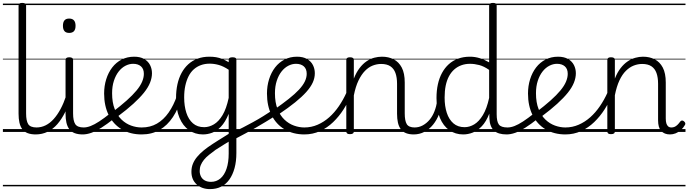

<svg xmlns="http://www.w3.org/2000/svg" viewBox="-20 -910 4747 1324"><path d="M227 17Q194 17 170.5 8Q147 -1 133.5 -19.5Q120 -38 114 -64.5Q108 -91 108 -126V-871Q108 -881 114 -885.5Q120 -890 133 -890Q147 -890 153.5 -885.5Q160 -881 160 -871V-128Q160 -77 174.5 -54Q189 -31 233 -31Q242 -31 246.5 -23.5Q251 -16 250.5 -7Q250 2 244.5 9.5Q239 17 227 17ZM0 365H300V375H0ZM0 -20H300V0H0ZM0 -505H300V-500H0ZM0 -885H300V-875H0Z M225 17Q214 17 208.5 9.5Q203 2 203.5 -7Q204 -16 211 -23.5Q218 -31 231 -31Q265 -31 295 -46Q325 -61 350.5 -89.5Q376 -118 397.5 -158Q419 -198 436 -249Q439 -259 448 -259Q457 -259 463.5 -252Q470 -245 467 -235Q451 -180 428 -134Q405 -88 375.5 -54Q346 -20 308.5 -1.5Q271 17 225 17ZM300 365V375ZM300 -20V0ZM300 -505V-500ZM300 -885V-875Z M551 17Q518 17 494.5 8Q471 -1 457.5 -19.5Q444 -38 438 -64.5Q432 -91 432 -126V-496Q432 -506 438.5 -510.5Q445 -515 457 -515Q471 -515 477.5 -510.5Q484 -506 484 -496V-128Q484 -77 499 -54Q514 -31 558 -31Q567 -31 571.5 -23.5Q576 -16 575.5 -7Q575 2 569 9.5Q563 17 551 17ZM457 -683Q435 -683 424.5 -695.5Q414 -708 414 -732Q414 -757 424.5 -769.5Q435 -782 457 -782Q479 -782 490 -769.5Q501 -757 501 -732Q501 -707 490 -695Q479 -683 457 -683ZM300 365H625V375H300ZM300 -20H625V0H300ZM300 -505H625V-500H300ZM300 -885H625V-875H300Z M550 17Q539 17 533.5 9.5Q528 2 528.5 -7Q529 -16 536 -23.5Q543 -31 556 -31Q579 -31 605 -41Q631 -51 664 -72.5Q697 -94 741 -129Q748 -135 756 -132Q764 -129 769 -122Q774 -115 773.5 -106Q773 -97 765 -91Q718 -54 679.5 -29.5Q641 -5 609.5 6Q578 17 550 17ZM625 365V375ZM625 -20V0ZM625 -505V-500ZM625 -885V-875Z M754 -136Q812 -180 853.5 -217Q895 -254 921.5 -286Q948 -318 960 -346.5Q972 -375 972 -401Q972 -435 952 -452.5Q932 -470 898 -470Q871 -470 845 -456.5Q819 -443 798.5 -417Q778 -391 765.5 -353Q753 -315 753 -267Q753 -203 771 -158Q789 -113 818.5 -85Q848 -57 884 -44Q920 -31 956 -31Q968 -31 973.5 -23.5Q979 -16 979 -7Q979 2 973.5 9.5Q968 17 956 17Q878 17 819.5 -18Q761 -53 729.5 -116.5Q698 -180 698 -265Q698 -317 712.5 -363.5Q727 -410 754 -445Q781 -480 819.5 -499.5Q858 -519 905 -519Q947 -519 974.5 -503Q1002 -487 1015 -461Q1028 -435 1028 -405Q1028 -373 1014.5 -339.5Q1001 -306 972.5 -270.5Q944 -235 899.5 -194.5Q855 -154 792 -107ZM625 365H1113V375H625ZM625 -20H1113V0H625ZM625 -505H1113V-500H625ZM625 -885H1113V-875H625Z M957 17Q946 17 940.5 9.5Q935 2 935 -7Q935 -16 940.5 -23.5Q946 -31 957 -31Q1016 -31 1062 -57.5Q1108 -84 1143 -134Q1178 -184 1201 -252Q1204 -261 1212.5 -262Q1221 -263 1228 -257.5Q1235 -252 1233 -241Q1211 -161 1172.5 -103Q1134 -45 1080.5 -14Q1027 17 957 17ZM1113 365V375ZM1113 -20V0ZM1113 -505V-500ZM1113 -885V-875Z M1428 394Q1372 394 1336 361.5Q1300 329 1300 274Q1300 245 1310 220Q1320 195 1339 172Q1358 149 1385.5 126.5Q1413 104 1449 81Q1467 69 1485 58Q1503 47 1521 35.5Q1539 24 1557 13V-125Q1533 -67 1503.5 -36.5Q1474 -6 1442.5 5.5Q1411 17 1379 17Q1325 17 1283 -12.5Q1241 -42 1217.5 -98Q1194 -154 1194 -235Q1194 -285 1203.5 -328.5Q1213 -372 1232 -407Q1251 -442 1278.5 -467Q1306 -492 1342.5 -505.5Q1379 -519 1424 -519Q1449 -519 1470 -515.5Q1491 -512 1512.5 -503.5Q1534 -495 1557 -481V-497Q1557 -507 1563.5 -511Q1570 -515 1584 -515Q1597 -515 1603.5 -511Q1610 -507 1610 -497V145Q1610 203 1597.5 249Q1585 295 1562 327.5Q1539 360 1505.5 377Q1472 394 1428 394ZM1435 344Q1472 344 1499.5 321Q1527 298 1542 254Q1557 210 1557 149V67Q1542 76 1526.5 85.5Q1511 95 1496.5 104.5Q1482 114 1467 123Q1441 142 1420.5 158.5Q1400 175 1386 192.5Q1372 210 1364.5 228.5Q1357 247 1357 269Q1357 290 1366 307.5Q1375 325 1392.5 334.5Q1410 344 1435 344ZM1388 -33Q1422 -33 1455 -52.5Q1488 -72 1514.5 -116Q1541 -160 1557 -235V-429Q1521 -453 1489 -462Q1457 -471 1426 -471Q1393 -471 1365.5 -461Q1338 -451 1316.5 -432Q1295 -413 1280.5 -384.5Q1266 -356 1258 -319.5Q1250 -283 1250 -238Q1250 -179 1265 -132.5Q1280 -86 1310.5 -59.5Q1341 -33 1388 -33ZM1113 365H1748V375H1113ZM1113 -20H1748V0H1113ZM1113 -505H1748V-500H1113ZM1113 -885H1748V-875H1113Z M1601 48Q1595 51 1589.5 46Q1584 41 1580.5 32.5Q1577 24 1578 15.5Q1579 7 1585 4Q1621 -13 1655.5 -31Q1690 -49 1725 -68Q1760 -87 1794.5 -108.5Q1829 -130 1864 -153Q1871 -157 1876.5 -153Q1882 -149 1885.5 -141Q1889 -133 1889.5 -125Q1890 -117 1884 -114Q1847 -91 1812.5 -70Q1778 -49 1744 -29.5Q1710 -10 1674.5 9Q1639 28 1601 48ZM1748 365V375ZM1748 -20V0ZM1748 -505V-500ZM1748 -885V-875Z M2079 17Q2001 17 1942.5 -18Q1884 -53 1852.5 -116.5Q1821 -180 1821 -265Q1821 -317 1835.5 -363.5Q1850 -410 1877 -445Q1904 -480 1942.5 -499.5Q1981 -519 2028 -519Q2070 -519 2097.5 -503Q2125 -487 2138 -461Q2151 -435 2151 -405Q2151 -372 2136.5 -340.5Q2122 -309 2092 -275.5Q2062 -242 2015.5 -204.5Q1969 -167 1904 -123L1868 -152Q1928 -194 1971 -228Q2014 -262 2041.5 -291.5Q2069 -321 2082 -348Q2095 -375 2095 -401Q2095 -435 2075 -452.5Q2055 -470 2021 -470Q1994 -470 1968 -456.5Q1942 -443 1921.5 -417Q1901 -391 1888.5 -353Q1876 -315 1876 -267Q1876 -203 1894 -158Q1912 -113 1941.5 -85Q1971 -57 2007 -44Q2043 -31 2079 -31Q2090 -31 2095.5 -23.5Q2101 -16 2101 -7Q2101 2 2095.5 9.5Q2090 17 2079 17ZM1748 365H2236V375H1748ZM1748 -20H2236V0H1748ZM1748 -505H2236V-500H1748ZM1748 -885H2236V-875H1748Z M2078 17Q2070 17 2065 10Q2060 3 2060 -6.5Q2060 -16 2065 -23.5Q2070 -31 2078 -31Q2127 -31 2170.5 -50Q2214 -69 2250.5 -101.5Q2287 -134 2317 -178Q2347 -222 2369 -271Q2374 -280 2382.5 -279Q2391 -278 2397.5 -271Q2404 -264 2400 -255Q2380 -204 2349 -155.5Q2318 -107 2277.5 -68Q2237 -29 2187 -6Q2137 17 2078 17ZM2236 365V375ZM2236 -20V0ZM2236 -505V-500ZM2236 -885V-875Z M2834 17Q2802 17 2779.5 8Q2757 -1 2743.5 -19.5Q2730 -38 2724 -64.5Q2718 -91 2718 -126V-332Q2718 -376 2707 -406.5Q2696 -437 2672 -453Q2648 -469 2608 -469Q2579 -469 2550.5 -458Q2522 -447 2497 -421.5Q2472 -396 2452 -354.5Q2432 -313 2420 -252V-4Q2420 6 2413.5 10.5Q2407 15 2393 15Q2380 15 2374 10.5Q2368 6 2368 -4V-496Q2368 -506 2374 -510.5Q2380 -515 2393 -515Q2407 -515 2413.5 -510.5Q2420 -506 2420 -496V-368Q2437 -411 2459.5 -440.5Q2482 -470 2508 -487.5Q2534 -505 2561 -512Q2588 -519 2614 -519Q2659 -519 2694.5 -501Q2730 -483 2750.5 -444Q2771 -405 2771 -341V-128Q2771 -77 2785 -54Q2799 -31 2840 -31Q2850 -31 2854.5 -23.5Q2859 -16 2858.5 -7Q2858 2 2852 9.5Q2846 17 2834 17ZM2236 365H2907V375H2236ZM2236 -20H2907V0H2236ZM2236 -505H2907V-500H2236ZM2236 -885H2907V-875H2236Z M2832 17Q2821 17 2815.5 9.5Q2810 2 2810.5 -7Q2811 -16 2818 -23.5Q2825 -31 2838 -31Q2869 -31 2895.5 -45.5Q2922 -60 2942.5 -84.5Q2963 -109 2976 -142.5Q2989 -176 2995 -215Q2996 -226 3005 -229Q3014 -232 3022 -228Q3030 -224 3029 -213Q3024 -165 3008 -123.5Q2992 -82 2966.5 -50.5Q2941 -19 2907 -1Q2873 17 2832 17ZM2907 365V375ZM2907 -20V0ZM2907 -505V-500ZM2907 -885V-875Z M3174 17Q3120 17 3078.5 -12Q3037 -41 3013.5 -97Q2990 -153 2990 -234Q2990 -285 2999.5 -328.5Q3009 -372 3028 -407Q3047 -442 3074.5 -467Q3102 -492 3139 -505.5Q3176 -519 3221 -519Q3255 -519 3287.5 -509Q3320 -499 3353 -480V-871Q3353 -881 3359.5 -885.5Q3366 -890 3380 -890Q3393 -890 3399 -885.5Q3405 -881 3405 -871V-122Q3405 -72 3420 -51.5Q3435 -31 3480 -31Q3489 -31 3493 -23.5Q3497 -16 3496.5 -7Q3496 2 3490.5 9.5Q3485 17 3474 17Q3445 17 3423 10.5Q3401 4 3386.5 -9.5Q3372 -23 3364 -44Q3356 -65 3355 -93L3354 -126Q3332 -70 3302 -39Q3272 -8 3239.5 4.5Q3207 17 3174 17ZM3184 -33Q3218 -33 3250.5 -52.5Q3283 -72 3310 -116.5Q3337 -161 3353 -235V-428Q3317 -453 3284.5 -461.5Q3252 -470 3221 -470Q3189 -470 3161.5 -460Q3134 -450 3112.5 -431Q3091 -412 3076 -384Q3061 -356 3053.5 -319.5Q3046 -283 3046 -237Q3046 -178 3061 -132Q3076 -86 3106.5 -59.5Q3137 -33 3184 -33ZM2907 365H3548V375H2907ZM2907 -20H3548V0H2907ZM2907 -505H3548V-500H2907ZM2907 -885H3548V-875H2907Z M3473 17Q3462 17 3456.5 9.5Q3451 2 3451.5 -7Q3452 -16 3459 -23.5Q3466 -31 3479 -31Q3502 -31 3528 -41Q3554 -51 3587 -72.5Q3620 -94 3664 -129Q3671 -135 3679 -132Q3687 -129 3692 -122Q3697 -115 3696.5 -106Q3696 -97 3688 -91Q3641 -54 3602.5 -29.5Q3564 -5 3532.5 6Q3501 17 3473 17ZM3548 365V375ZM3548 -20V0ZM3548 -505V-500ZM3548 -885V-875Z M3677 -136Q3735 -180 3776.5 -217Q3818 -254 3844.5 -286Q3871 -318 3883 -346.5Q3895 -375 3895 -401Q3895 -435 3875 -452.5Q3855 -470 3821 -470Q3794 -470 3768 -456.5Q3742 -443 3721.5 -417Q3701 -391 3688.5 -353Q3676 -315 3676 -267Q3676 -203 3694 -158Q3712 -113 3741.5 -85Q3771 -57 3807 -44Q3843 -31 3879 -31Q3891 -31 3896.5 -23.5Q3902 -16 3902 -7Q3902 2 3896.5 9.5Q3891 17 3879 17Q3801 17 3742.5 -18Q3684 -53 3652.5 -116.5Q3621 -180 3621 -265Q3621 -317 3635.5 -363.5Q3650 -410 3677 -445Q3704 -480 3742.5 -499.5Q3781 -519 3828 -519Q3870 -519 3897.5 -503Q3925 -487 3938 -461Q3951 -435 3951 -405Q3951 -373 3937.5 -339.5Q3924 -306 3895.5 -270.5Q3867 -235 3822.5 -194.5Q3778 -154 3715 -107ZM3548 365H4036V375H3548ZM3548 -20H4036V0H3548ZM3548 -505H4036V-500H3548ZM3548 -885H4036V-875H3548Z M3878 17Q3870 17 3865 10Q3860 3 3860 -6.5Q3860 -16 3865 -23.5Q3870 -31 3878 -31Q3927 -31 3970.5 -50Q4014 -69 4050.5 -101.5Q4087 -134 4117 -178Q4147 -222 4169 -271Q4174 -280 4182.5 -279Q4191 -278 4197.5 -271Q4204 -264 4200 -255Q4180 -204 4149 -155.5Q4118 -107 4077.5 -68Q4037 -29 3987 -6Q3937 17 3878 17ZM4036 365V375ZM4036 -20V0ZM4036 -505V-500ZM4036 -885V-875Z M4600 17Q4581 17 4565.5 11Q4550 5 4539 -7.5Q4528 -20 4523 -38Q4518 -56 4518 -81V-332Q4518 -376 4507 -406.5Q4496 -437 4472 -453Q4448 -469 4408 -469Q4379 -469 4350.5 -458Q4322 -447 4296.5 -422Q4271 -397 4251.5 -355.5Q4232 -314 4220 -253V-4Q4220 6 4213.5 10.5Q4207 15 4193 15Q4180 15 4174 10.5Q4168 6 4168 -4V-496Q4168 -506 4174 -510.5Q4180 -515 4193 -515Q4207 -515 4213.5 -510.5Q4220 -506 4220 -496V-368Q4237 -411 4259.5 -440Q4282 -469 4308 -486.5Q4334 -504 4361 -511.5Q4388 -519 4414 -519Q4459 -519 4494.5 -501Q4530 -483 4550.5 -444Q4571 -405 4571 -341V-93Q4571 -73 4575 -59.5Q4579 -46 4587.5 -38.5Q4596 -31 4610 -31Q4621 -31 4631 -35Q4641 -39 4651 -48.5Q4661 -58 4671 -72Q4677 -79 4683.5 -79Q4690 -79 4697 -73Q4704 -67 4705.5 -60.5Q4707 -54 4703 -48Q4692 -28 4675 -13Q4658 2 4639 9.5Q4620 17 4600 17ZM4036 365H4707V375H4036ZM4036 -20H4707V0H4036ZM4036 -505H4707V-500H4036ZM4036 -885H4707V-875H4036Z"/></svg>

Font: Playwrite GB J Guides
Style: Regular
Weight: 400
Designer: Veronika Burian, José Scaglione
Foundry: TypeTogether
Version: Version 1.003